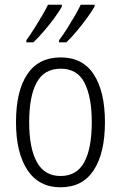

<svg xmlns="http://www.w3.org/2000/svg" viewBox="-20 -786 514 816"><path d="M426 -267Q426 -136 378.5 -63Q331 10 237 10Q145 10 96.5 -63.5Q48 -137 48 -267Q48 -399 96 -470.5Q144 -542 238 -542Q332 -542 379 -469Q426 -396 426 -267ZM104 -267Q104 -157 136.5 -97.5Q169 -38 237 -38Q306 -38 338 -96.5Q370 -155 370 -267Q370 -373 339.5 -433.5Q309 -494 238 -494Q168 -494 136 -435.5Q104 -377 104 -267ZM382 -758Q371 -739 350.5 -710.5Q330 -682 306 -653.5Q282 -625 262 -606H231V-615Q247 -636 265 -664.5Q283 -693 299 -720.5Q315 -748 323 -766H382ZM243 -758Q232 -738 211.5 -710Q191 -682 167 -654Q143 -626 122 -606H92V-615Q108 -637 126 -665.5Q144 -694 159.5 -720.5Q175 -747 184 -766H243Z"/></svg>

Font: Noto Sans Khmer UI Condensed Light
Style: Regular
Weight: 300
Width: 3
Designer: Danh Hong and the Monotype Design Team
Foundry: Monotype Imaging Inc.
Version: Version 2.002; ttfautohint (v1.8.4.7-5d5b)